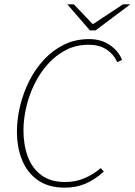

<svg xmlns="http://www.w3.org/2000/svg" viewBox="-20 -852 620 884"><path d="M278 12Q204 12 155 -22Q106 -56 82 -114.5Q58 -173 58 -246Q58 -304 72.5 -364Q87 -424 114.5 -479Q142 -534 182.5 -577.5Q223 -621 275 -646.5Q327 -672 390 -672Q446 -672 486 -644.5Q526 -617 542 -576L520 -566Q502 -604 469 -625Q436 -646 388 -646Q330 -646 283 -621.5Q236 -597 199.5 -556Q163 -515 138 -463.5Q113 -412 100.5 -357Q88 -302 88 -252Q88 -185 108 -131Q128 -77 170.5 -45.5Q213 -14 280 -14Q328 -14 369 -31.5Q410 -49 444 -78L458 -62Q418 -26 375 -7Q332 12 278 12ZM394 -712 290 -832H320L406 -742H410L546 -832H580L420 -712Z"/></svg>

Font: Source Sans 3 ExtraLight ExtraLight
Style: Italic
Weight: 250
Italic angle: -11°
Version: Version 3.052;hotconv 1.1.0;makeotfexe 2.6.0